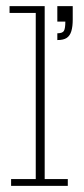

<svg xmlns="http://www.w3.org/2000/svg" viewBox="-20 -603 271 623"><path d="M16 0V-22H96V-561H11V-583H125V-22H200V0ZM166 -473V-495Q183 -495 187.5 -503Q192 -511 192 -533H166V-583H216V-539Q216 -517 211.5 -502Q207 -487 196.5 -480Q186 -473 166 -473Z"/></svg>

Font: Rokkitt Thin
Style: Regular
Weight: 250
Version: Version 3.103